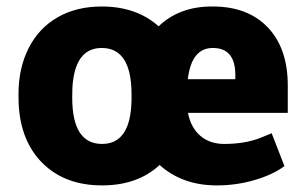

<svg xmlns="http://www.w3.org/2000/svg" viewBox="-20 -558 941 588"><path d="M36.6 -269Q36.6 -349.1 67.6 -410.4Q98.6 -471.7 156.2 -504.9Q213.9 -538.1 291.5 -538.1Q397.9 -538.1 465.8 -477.5Q530.3 -539.1 631.8 -538.1Q739.3 -538.1 800.3 -473.9Q861.3 -409.7 861.3 -296.4V-212.4H555.7Q564.5 -167 593.5 -142.1Q622.6 -117.2 666.5 -117.2Q728.5 -117.2 774.9 -134.8L812 -149.9L851.1 -49.3Q816.4 -23.4 760.5 -6.8Q704.6 9.8 644 9.8Q538.6 9.8 468.8 -52.7Q401.4 9.8 292.5 9.8Q179.7 9.8 111.1 -57.6Q42.5 -125 37.1 -241.2ZM201.2 -258.8Q201.2 -117.2 292.5 -117.2Q380.4 -117.2 382.8 -251.5V-269Q382.8 -411.1 291.5 -411.1Q208.5 -411.1 201.7 -288.6ZM631.8 -411.1Q566.4 -411.1 555.2 -315.4H700.7V-328.1Q700.7 -411.1 631.8 -411.1Z"/></svg>

Font: Roboto Black
Style: Regular
Weight: 900
Designer: Google
Version: Version 2.134; 2016